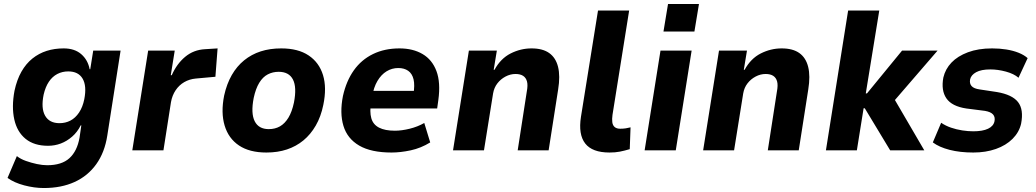

<svg xmlns="http://www.w3.org/2000/svg" viewBox="-20 -758 5221 968"><path d="M201 190Q153 190 102 176.5Q51 163 18 139L65 29Q84 44 111 53.5Q138 63 166 69Q194 75 218 75Q291 75 330 39.5Q369 4 381 -64L390 -126H387Q370 -92 343.5 -69Q317 -46 286.5 -34.5Q256 -23 222 -23Q152 -23 109 -58Q66 -93 52 -156Q38 -219 53 -300Q65 -356 88 -396.5Q111 -437 143.5 -463Q176 -489 215.5 -501.5Q255 -514 301 -514Q356 -514 389.5 -485Q423 -456 432 -409H435L450 -503H588L521 -75Q508 10 465.5 69.5Q423 129 356 159.5Q289 190 201 190ZM280 -137Q310 -137 335 -150Q360 -163 378.5 -190.5Q397 -218 405 -258Q418 -325 396.5 -361.5Q375 -398 324 -398Q294 -398 269 -385Q244 -372 226.5 -346Q209 -320 200 -281Q186 -212 207.5 -174.5Q229 -137 280 -137Z M647 0 727 -503H861L841 -379H846Q871 -436 913.5 -471.5Q956 -507 1014 -510L1077 -514L1066 -371L967 -362Q935 -359 909 -344Q883 -329 865.5 -303Q848 -277 842 -243L804 0Z M1323 11Q1238 11 1185 -24.5Q1132 -60 1112.5 -125Q1093 -190 1110 -276Q1123 -335 1148.5 -379.5Q1174 -424 1211 -454Q1248 -484 1294.5 -499Q1341 -514 1398 -514Q1483 -514 1536 -478.5Q1589 -443 1608.5 -379.5Q1628 -316 1610 -229Q1598 -170 1572 -125Q1546 -80 1509.5 -50Q1473 -20 1426.5 -4.5Q1380 11 1323 11ZM1335 -107Q1367 -107 1391.5 -121Q1416 -135 1434 -164.5Q1452 -194 1462 -241Q1477 -318 1457 -357Q1437 -396 1385 -396Q1355 -396 1330 -383Q1305 -370 1287 -340.5Q1269 -311 1259 -264Q1244 -187 1264 -147Q1284 -107 1335 -107Z M1954 11Q1851 11 1791 -24Q1731 -59 1711.5 -123.5Q1692 -188 1709 -274Q1726 -350 1764 -403.5Q1802 -457 1860.5 -485.5Q1919 -514 1994 -514Q2062 -514 2110.5 -485.5Q2159 -457 2180.5 -399.5Q2202 -342 2190 -254L2184 -211H1825L1839 -300H2080L2064 -281Q2072 -329 2065 -358Q2058 -387 2038 -401Q2018 -415 1988 -415Q1956 -415 1929 -398.5Q1902 -382 1883 -350Q1864 -318 1856 -270L1851 -244Q1843 -194 1852 -162Q1861 -130 1891 -114.5Q1921 -99 1971 -99Q2005 -99 2045.5 -109Q2086 -119 2119 -138L2149 -40Q2102 -11 2050.5 0Q1999 11 1954 11Z M2264 0 2344 -503H2485L2469 -406H2473Q2504 -463 2554.5 -488.5Q2605 -514 2660 -514Q2716 -514 2749 -490.5Q2782 -467 2793.5 -421Q2805 -375 2794 -307L2746 0H2590L2636 -297Q2642 -328 2637 -347Q2632 -366 2617.5 -375.5Q2603 -385 2579 -385Q2553 -385 2528.5 -372Q2504 -359 2487.5 -337.5Q2471 -316 2466 -287L2420 0Z M3053 11Q2966 11 2930.5 -34.5Q2895 -80 2909 -169L2995 -705H3152L3068 -179Q3065 -158 3067 -142Q3069 -126 3079 -117.5Q3089 -109 3107 -109Q3122 -109 3135 -111Q3148 -113 3159 -116L3155 -6Q3128 2 3105 6.5Q3082 11 3053 11Z M3325 -599 3348 -738H3504L3481 -599ZM3230 0 3310 -503H3467L3387 0Z M3525 0 3605 -503H3746L3730 -406H3734Q3765 -463 3815.5 -488.5Q3866 -514 3921 -514Q3977 -514 4010 -490.5Q4043 -467 4054.5 -421Q4066 -375 4055 -307L4007 0H3851L3897 -297Q3903 -328 3898 -347Q3893 -366 3878.5 -375.5Q3864 -385 3840 -385Q3814 -385 3789.5 -372Q3765 -359 3748.5 -337.5Q3732 -316 3727 -287L3681 0Z M4144 0 4256 -705H4413L4345 -287H4351L4528 -503H4707L4474 -233L4476 -281L4640 0H4468L4340 -212H4334L4300 0Z M4887 11Q4820 11 4767.5 -2.5Q4715 -16 4683 -40L4725 -139Q4747 -124 4774.5 -114.5Q4802 -105 4831.5 -100.5Q4861 -96 4887 -96Q4934 -96 4961.5 -109Q4989 -122 4994 -147Q4998 -168 4986.5 -181Q4975 -194 4946 -199L4852 -211Q4779 -222 4751.5 -262Q4724 -302 4736 -367Q4746 -410 4777 -442.5Q4808 -475 4860 -494.5Q4912 -514 4982 -514Q5020 -514 5054 -508.5Q5088 -503 5115.5 -492Q5143 -481 5161 -465L5115 -366Q5092 -386 5051.5 -397Q5011 -408 4973 -408Q4927 -408 4901.5 -394Q4876 -380 4871 -358Q4867 -337 4878.5 -324Q4890 -311 4920 -307L5006 -294Q5083 -281 5112.5 -243.5Q5142 -206 5128 -134Q5118 -91 5085 -58Q5052 -25 5001 -7Q4950 11 4887 11Z"/></svg>

Font: Nunito Sans 7pt SemiCondensed ExtraBold
Style: Italic
Weight: 800
Width: 4
Italic angle: -9°
Designer: Vernon Adams
Foundry: Vernon Adams
Version: Version 3.101;gftools[0.9.27]